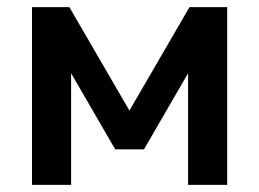

<svg xmlns="http://www.w3.org/2000/svg" viewBox="-20 -520 729 540"><path d="M70 -500H175L344 -209L513 -500H619V0H509V-314L385 -100H304L180 -314V0H70Z"/></svg>

Font: Moderustic Med
Style: Regular
Weight: 500
Designer: Tural Alisoy
Foundry: TAFT Foundry
Version: Version 2.110